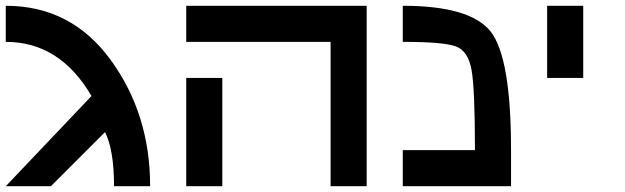

<svg xmlns="http://www.w3.org/2000/svg" viewBox="-20 -645 2165 665"><path d="M500 0H375Q375 -125 343.8 -187.5L156.2 0H0L296.9 -312.5Q187.5 -500 0 -500V-625Q226.6 -625 363.3 -437.5Q500 -250 500 0Z M1250 -625V0H1125V-500H625V-625ZM750 -375V0H625V-375Z M1375 -500V-625Q1609.4 -625 1679.7 -535.2Q1750 -445.3 1750 -125V0H1375V-125H1625Q1625 -335.9 1613.3 -402.3Q1601.6 -468.8 1558.6 -484.4Q1515.6 -500 1375 -500Z M2000 -625V-375H1875V-625Z"/></svg>

Font: CraftyPE
Style: Regular
Weight: 400
Designer: Erek Butcher
Foundry: Haunted Coop
Version: Version 0.018;April 4, 2024;FontCreator 15.0.0.2962 64-bit